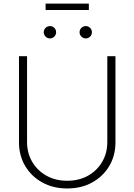

<svg xmlns="http://www.w3.org/2000/svg" viewBox="-20 -1041 749 1071"><path d="M355 10.3Q276.9 10.3 216.1 -23.2Q155.3 -56.6 120.6 -115Q85.9 -173.3 85.9 -247.1V-727.5H130.9V-249.5Q130.9 -187 159.7 -138.2Q188.5 -89.4 239 -61Q289.6 -32.7 355 -32.7Q420.9 -32.7 471.2 -61Q521.5 -89.4 550 -138.2Q578.6 -187 578.6 -249.5V-727.5H624V-247.1Q624 -172.9 589.4 -114.7Q554.7 -56.6 494.1 -23.2Q433.6 10.3 355 10.3ZM458.5 -826.7Q444.3 -826.7 434.1 -836.9Q423.8 -847.2 423.8 -861.3Q423.8 -875.5 434.1 -885.5Q444.3 -895.5 458.5 -895.5Q472.7 -895.5 482.7 -885.5Q492.7 -875.5 492.7 -861.3Q492.7 -847.2 482.7 -836.9Q472.7 -826.7 458.5 -826.7ZM258.8 -826.7Q244.6 -826.7 234.4 -836.9Q224.1 -847.2 224.1 -861.3Q224.1 -875.5 234.4 -885.5Q244.6 -895.5 258.8 -895.5Q272.9 -895.5 283 -885.5Q293 -875.5 293 -861.3Q293 -847.2 283 -836.9Q272.9 -826.7 258.8 -826.7ZM475.6 -1021V-985.4H234.4V-1021Z"/></svg>

Font: Inter 20pt ExtraLight
Style: Regular
Weight: 250
Version: Version 4.001;git-66647c0bb